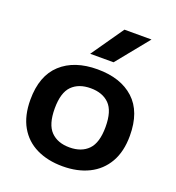

<svg xmlns="http://www.w3.org/2000/svg" viewBox="-145 -924 963 1050"><g transform="rotate(20 336.5 -399.0)"><path d="M336.5 10Q249.5 10 184.2 -21.8Q119 -53.5 83 -116.5Q47 -179.5 47 -272.5Q47 -411.5 124.5 -482.8Q202 -554 336.5 -554Q471.5 -554 548.8 -483.2Q626 -412.5 626 -272.5Q626 -180.5 589.8 -117.5Q553.5 -54.5 488.2 -22.2Q423 10 336.5 10ZM336.5 -100Q406 -100 445.2 -140.2Q484.5 -180.5 484.5 -272.5Q484.5 -365 445.2 -404.5Q406 -444 336.5 -444Q267 -444 227.8 -404.5Q188.5 -365 188.5 -273Q188.5 -180.5 227.8 -140.2Q267 -100 336.5 -100ZM268.5 -620 399.5 -808H557L404.5 -620Z"/></g></svg>

Font: Encode Sans Exp SmBold
Style: Regular
Weight: 600
Width: 7
Designer: Multiple Designers
Foundry: Impallari Type
Version: Version 3.002; ttfautohint (v1.8.3) -l 8 -r 50 -G 200 -x 14 